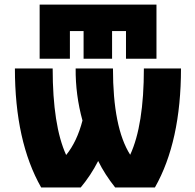

<svg xmlns="http://www.w3.org/2000/svg" viewBox="-20 -827 862 849"><path d="M289.1 -689.5V-567.4H155.3V-806.6H671.9V-567.4H537.1V-689.5H475.6V-567.4H349.6V-689.5ZM272.5 -141.6Q320.3 -200.2 344.7 -293.9Q313.5 -407.2 314.5 -524.4H479.5Q479.5 -262.7 555.7 -142.6Q616.2 -273.4 616.2 -524.4H780.3Q780.3 -201.2 665 2H489.3Q443.4 -55.7 414.1 -115.2Q381.8 -51.8 336.9 2H162.1Q45.9 -202.1 45.9 -524.4H212.9Q212.9 -272.5 272.5 -141.6Z"/></svg>

Font: Gen Shin Gothic Heavy
Style: Bold
Weight: 900
Designer: [Source Han Sans]
Ryoko NISHIZUKA  (kana & ideographs); Paul D. Hunt (Latin, Greek & Cyrillic); Wenlong ZHANG  (bopomofo
Version: Version 1.002.20150607